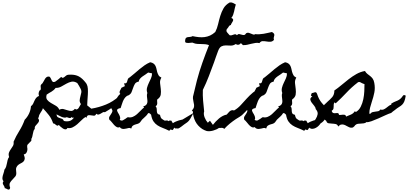

<svg xmlns="http://www.w3.org/2000/svg" viewBox="-250 -1036 3374 1587"><path d="M732.4 -239.3Q730.5 -214.8 719.2 -195.3Q708 -175.8 691.4 -160.2Q674.8 -144.5 655.3 -131.8Q635.7 -119.1 617.2 -108.4Q608.4 -112.3 600.1 -107.4Q591.8 -102.5 583 -97.2Q574.2 -91.8 564.9 -89.4Q555.7 -86.9 545.9 -95.7Q538.1 -79.1 526.9 -79.6Q515.6 -80.1 503.4 -82.5Q491.2 -85 480.5 -83.5Q469.7 -82 463.9 -61.5L457 -69.3Q439.5 -58.6 422.9 -41.5Q406.2 -24.4 388.2 -8.8Q370.1 6.8 350.1 16.6Q330.1 26.4 307.6 21.5Q301.8 33.2 291.5 33.2Q281.2 33.2 270.5 26.4Q259.8 19.5 250 10.7Q240.2 2 235.4 -3.9Q230.5 3.9 225.1 2.9Q219.7 2 213.9 -2.4Q208 -6.8 202.1 -11.7Q196.3 -16.6 189.5 -15.6Q175.8 -56.6 153.8 -84.5Q131.8 -112.3 104.5 -141.6Q101.6 -130.9 96.2 -122.1Q90.8 -113.3 85.4 -105Q80.1 -96.7 75.7 -87.9Q71.3 -79.1 70.3 -67.4L64.5 -59.6Q75.2 -43.9 71.8 -33.7Q68.4 -23.4 59.6 -14.6Q50.8 -5.9 43 4.4Q35.2 14.6 37.1 30.3Q30.3 36.1 27.3 46.4Q24.4 56.6 22 68.4Q19.5 80.1 17.1 91.8Q14.6 103.5 8.8 112.3Q11.7 124 6.3 130.4Q1 136.7 -6.3 143.1Q-13.7 149.4 -20.5 157.7Q-27.3 166 -25.4 179.7Q-24.4 189.5 -23.9 189Q-23.4 188.5 -23.4 198.2Q-23.4 211.9 -30.8 225.1Q-38.1 238.3 -53.7 240.2Q-43.9 264.6 -45.9 277.8Q-47.9 291 -56.2 299.3Q-64.5 307.6 -76.2 313Q-87.9 318.4 -98.1 326.2Q-108.4 334 -114.3 347.2Q-120.1 360.4 -116.2 382.8Q-112.3 408.2 -123 421.9Q-133.8 435.5 -146.5 447.8Q-159.2 460 -167.5 474.6Q-175.8 489.3 -166 516.6Q-168.9 528.3 -174.3 530.3Q-179.7 532.2 -185.5 529.8Q-191.4 527.3 -198.2 523.4Q-205.1 519.5 -210.9 519.5Q-210.9 511.7 -214.8 504.9Q-218.8 498 -222.7 491.2Q-226.6 484.4 -227.1 477.5Q-227.5 470.7 -220.7 461.9Q-229.5 453.1 -230 441.4Q-230.5 429.7 -227.1 416.5Q-223.6 403.3 -219.2 390.6Q-214.8 377.9 -213.9 367.2Q-204.1 355.5 -199.7 342.3Q-195.3 329.1 -192.9 314.9Q-190.4 300.8 -187 287.1Q-183.6 273.4 -174.8 261.7Q-181.6 240.2 -175.8 225.1Q-169.9 210 -160.6 197.3Q-151.4 184.6 -143.1 170.4Q-134.8 156.2 -137.7 135.7Q-118.2 89.8 -90.8 46.4Q-63.5 2.9 -45.9 -45.9Q-23.4 -68.4 -9.8 -97.7Q3.9 -127 5.9 -158.2Q18.6 -167 23.9 -179.2Q29.3 -191.4 34.7 -203.1Q40 -214.8 47.9 -225.6Q55.7 -236.3 72.3 -243.2Q68.4 -256.8 69.3 -265.1Q70.3 -273.4 76.2 -287.1Q85 -290 86.4 -296.4Q87.9 -302.7 86.9 -310.1Q85.9 -317.4 85.9 -325.2Q85.9 -333 91.8 -338.9Q95.7 -342.8 96.2 -343.3Q96.7 -343.8 96.7 -343.8Q96.7 -343.8 97.7 -344.2Q98.6 -344.7 101.6 -348.6Q107.4 -356.4 112.3 -366.7Q117.2 -377 123 -385.7Q128.9 -394.5 137.2 -399.9Q145.5 -405.3 159.2 -402.3Q165 -397.5 168.9 -389.6Q172.9 -381.8 176.3 -374Q179.7 -366.2 184.6 -361.3Q189.5 -356.4 198.2 -358.4Q202.1 -358.4 207 -361.3Q219.7 -370.1 231.9 -379.9Q244.1 -389.6 255.9 -400.4Q263.7 -391.6 270 -393.1Q276.4 -394.5 282.7 -399.9Q289.1 -405.3 296.4 -411.1Q303.7 -417 313.5 -418Q355.5 -421.9 386.2 -411.1Q417 -400.4 445.3 -368.2Q450.2 -362.3 456.5 -355Q462.9 -347.7 466.8 -339.8Q474.6 -325.2 476.1 -302.7Q477.5 -280.3 476.1 -255.4Q474.6 -230.5 472.7 -206.5Q470.7 -182.6 470.7 -165L504.9 -137.7Q568.4 -148.4 626 -171.9Q683.6 -195.3 732.4 -239.3ZM418.9 -175.8Q407.2 -192.4 408.7 -208Q410.2 -223.6 414.6 -239.3Q418.9 -254.9 421.9 -270Q424.8 -285.2 417 -300.8Q410.2 -314.5 403.3 -326.2Q396.5 -337.9 388.7 -349.6Q363.3 -365.2 341.8 -360.8Q320.3 -356.4 299.3 -344.7Q278.3 -333 256.8 -320.8Q235.4 -308.6 210 -309.6Q202.1 -298.8 193.4 -291.5Q184.6 -284.2 175.3 -278.3Q166 -272.5 155.8 -267.1Q145.5 -261.7 135.7 -253.9Q127.9 -226.6 139.6 -211.4Q151.4 -196.3 170.9 -185.1Q190.4 -173.8 210.9 -162.1Q231.4 -150.4 240.2 -128.9Q258.8 -138.7 275.4 -134.3Q292 -129.9 308.1 -124.5Q324.2 -119.1 339.4 -119.1Q354.5 -119.1 369.1 -136.7Q378.9 -128.9 386.7 -132.3Q394.5 -135.7 399.9 -143.1Q405.3 -150.4 409.7 -160.2Q414.1 -169.9 418.9 -175.8ZM361.3 -63.5Q356.4 -63.5 350.1 -63Q343.8 -62.5 340.8 -69.3L335 -61.5Q326.2 -58.6 318.4 -62Q310.5 -65.4 301.8 -67.4Q292 -62.5 280.8 -64Q269.5 -65.4 258.3 -70.3Q247.1 -75.2 236.3 -81.1Q225.6 -86.9 216.8 -90.8Q218.8 -74.2 226.1 -68.8Q233.4 -63.5 243.2 -60.5Q252.9 -57.6 262.7 -53.7Q272.5 -49.8 278.3 -36.1Q302.7 -30.3 323.7 -35.6Q344.7 -41 361.3 -63.5Z M1349.6 -102.5Q1335.9 -79.1 1328.6 -64.9Q1321.3 -50.8 1314 -41.5Q1306.6 -32.2 1297.4 -24.9Q1288.1 -17.6 1271.5 -6.8Q1260.7 2.9 1250 9.8Q1241.2 16.6 1232.9 21.5Q1224.6 26.4 1219.7 26.4Q1217.8 26.4 1215.8 25.9Q1213.9 25.4 1211.9 25.4Q1206.1 25.4 1200.7 25.9Q1195.3 26.4 1191.4 18.6Q1188.5 21.5 1186.5 25.4Q1184.6 29.3 1182.6 32.7Q1180.7 36.1 1177.2 38.1Q1173.8 40 1168 38.1L1163.1 32.2L1148.4 44.9Q1121.1 31.2 1096.2 22Q1071.3 12.7 1051.8 0Q1032.2 -12.7 1018.6 -32.7Q1004.9 -52.7 999 -87.9Q994.1 -93.8 988.3 -98.1Q982.4 -102.5 974.6 -100.6Q964.8 -84 951.2 -72.3Q937.5 -60.5 923.8 -46.9Q918.9 -42 916 -36.1Q913.1 -30.3 908.2 -25.4Q900.4 -16.6 889.6 -13.2Q878.9 -9.8 868.2 -6.8Q857.4 -3.9 848.1 2.9Q838.9 9.8 835 26.4Q823.2 19.5 811.5 22.5Q802.7 24.4 793 26.9Q783.2 29.3 773.9 29.8Q764.6 30.3 755.9 27.3Q747.1 24.4 740.2 14.6Q726.6 20.5 714.8 14.2Q703.1 7.8 692.9 -3.4Q682.6 -14.6 672.9 -27.3Q663.1 -40 654.3 -45.9Q648.4 -61.5 654.8 -72.8Q661.1 -84 668.5 -94.2Q675.8 -104.5 678.7 -114.7Q681.6 -125 669.9 -139.6Q679.7 -154.3 687.5 -170.4Q695.3 -186.5 703.6 -202.6Q711.9 -218.8 721.2 -233.9Q730.5 -249 744.1 -259.8Q738.3 -266.6 738.3 -272.9Q738.3 -279.3 741.2 -285.6Q744.1 -292 748 -298.3Q752 -304.7 753.9 -310.5L782.2 -324.2L775.4 -347.7Q786.1 -345.7 791.5 -348.6Q796.9 -351.6 799.3 -357.4Q801.8 -363.3 803.2 -370.6Q804.7 -377.9 807.6 -383.8Q812.5 -392.6 822.3 -396.5Q842.8 -412.1 862.8 -429.7Q882.8 -447.3 902.8 -463.9Q922.9 -480.5 944.3 -495.6Q965.8 -510.7 991.2 -521.5Q1008.8 -518.6 1019 -510.7Q1029.3 -502.9 1034.7 -492.2Q1040 -481.4 1043 -468.3Q1045.9 -455.1 1048.8 -442.4Q1053.7 -425.8 1060.5 -414.1Q1067.4 -402.3 1084 -394.5Q1070.3 -371.1 1073.2 -348.1Q1076.2 -325.2 1079.1 -299.8Q1082 -276.4 1078.6 -253.9Q1075.2 -231.4 1049.8 -213.9Q1047.9 -207 1048.8 -199.2Q1049.8 -191.4 1049.8 -183.6Q1049.8 -175.8 1046.9 -168.9Q1043.9 -162.1 1036.1 -158.2Q1044.9 -147.5 1045.4 -136.7Q1045.9 -126 1046.4 -116.2Q1046.9 -106.4 1051.3 -98.6Q1055.7 -90.8 1072.3 -86.9Q1075.2 -74.2 1077.6 -67.9Q1080.1 -61.5 1083.5 -57.6Q1086.9 -53.7 1092.8 -50.3Q1098.6 -46.9 1108.4 -40Q1116.2 -38.1 1126 -40Q1135.7 -42 1141.6 -34.2Q1146.5 -39.1 1153.3 -39.6Q1160.2 -40 1166 -39.1L1178.7 -17.6Q1189.5 -25.4 1203.1 -31.2Q1216.8 -37.1 1229.5 -41Q1244.1 -44.9 1258.8 -47.9ZM974.6 -436.5Q965.8 -428.7 953.1 -420.9Q940.4 -413.1 928.2 -404.3Q916 -395.5 907.2 -385.3Q898.4 -375 896.5 -361.3Q874 -357.4 865.2 -342.8Q856.4 -328.1 850.6 -310.5Q844.7 -293 837.9 -275.9Q831.1 -258.8 813.5 -249Q807.6 -245.1 802.7 -245.1Q803.7 -245.1 796.9 -241.2Q786.1 -233.4 778.3 -221.7Q770.5 -210 765.1 -196.3Q759.8 -182.6 755.4 -168.5Q751 -154.3 747.1 -142.6Q733.4 -140.6 726.6 -136.7Q719.7 -132.8 718.3 -128.4Q716.8 -124 718.8 -118.2Q720.7 -112.3 724.6 -105.5Q728.5 -99.6 732.9 -91.8Q737.3 -84 740.2 -76.2Q743.2 -68.4 743.7 -60.5Q744.1 -52.7 739.3 -45.9Q752.9 -35.2 765.6 -41.5Q778.3 -47.9 789.1 -55.7Q793 -58.6 797.4 -62Q801.8 -65.4 806.6 -67.4Q829.1 -62.5 847.7 -70.3Q866.2 -78.1 881.8 -91.8Q897.5 -105.5 912.1 -121.1Q926.8 -136.7 941.4 -148.4L933.6 -156.2Q951.2 -161.1 958.5 -169.4Q965.8 -177.7 967.8 -188.5Q969.7 -199.2 967.8 -211.4Q965.8 -223.6 964.8 -237.3Q963.9 -245.1 964.4 -252.4Q964.8 -259.8 967.8 -267.6Q960 -290 965.3 -310.5Q970.7 -331.1 980 -350.1Q989.3 -369.1 998 -388.7Q1006.8 -408.2 1006.8 -429.7Z M2014.6 -706.1Q2001 -691.4 1984.4 -690.9Q1967.8 -690.4 1951.7 -693.4Q1935.5 -696.3 1920.4 -695.8Q1905.3 -695.3 1894.5 -679.7Q1878.9 -683.6 1862.3 -681.2Q1845.7 -678.7 1828.1 -674.3Q1810.5 -669.9 1793 -666Q1775.4 -662.1 1757.8 -663.1L1741.2 -679.7Q1734.4 -668.9 1722.2 -666.5Q1710 -664.1 1698.2 -671.9Q1677.7 -658.2 1657.2 -659.2Q1636.7 -660.2 1617.2 -660.6Q1597.7 -661.1 1580.6 -652.8Q1563.5 -644.5 1551.8 -612.3Q1543 -589.8 1535.2 -566.9Q1527.3 -543.9 1519.5 -521.5Q1498 -462.9 1476.1 -405.8Q1454.1 -348.6 1426.8 -293Q1424.8 -249 1428.7 -204.1Q1432.6 -159.2 1437.5 -115.2Q1433.6 -103.5 1435.1 -90.8Q1436.5 -78.1 1441.4 -65.4Q1446.3 -52.7 1453.1 -41.5Q1460 -30.3 1467.8 -21.5L1485.4 -38.1L1509.8 -3.9Q1519.5 -16.6 1532.7 -30.8Q1545.9 -44.9 1560.5 -57.1Q1575.2 -69.3 1591.3 -77.6Q1607.4 -85.9 1624 -88.9Q1630.9 -95.7 1636.7 -103.5Q1642.6 -111.3 1649.4 -116.7Q1656.2 -122.1 1664.6 -124.5Q1672.9 -127 1684.6 -123Q1715.8 -140.6 1740.2 -167.5Q1764.6 -194.3 1789.1 -221.2Q1813.5 -248 1840.3 -270.5Q1867.2 -293 1903.3 -301.8Q1879.9 -245.1 1843.8 -191.9Q1807.6 -138.7 1762.7 -96.7Q1751 -83 1733.4 -72.3Q1725.6 -67.4 1716.8 -62Q1708 -56.6 1700.2 -51.8Q1673.8 -34.2 1649.4 -14.2Q1625 5.9 1602.5 30.3Q1599.6 24.4 1594.7 22.5Q1589.8 20.5 1583.5 20.5Q1577.1 20.5 1570.8 21.5Q1564.5 22.5 1559.6 21.5Q1541 35.2 1511.2 43.5Q1481.4 51.8 1458 46.9Q1451.2 44.9 1439.5 39.6Q1427.7 34.2 1421.9 30.3Q1383.8 4.9 1364.7 -32.7Q1345.7 -70.3 1343.8 -115.2L1335.9 -123Q1348.6 -134.8 1352.1 -146.5Q1355.5 -158.2 1354 -170.4Q1352.5 -182.6 1349.1 -195.8Q1345.7 -209 1344.7 -222.7Q1343.8 -231.4 1345.2 -237.3Q1346.7 -243.2 1348.6 -251Q1356.4 -282.2 1363.3 -312Q1370.1 -341.8 1377.9 -372.1Q1397.5 -446.3 1423.3 -519Q1449.2 -591.8 1477.5 -663.1Q1461.9 -668.9 1446.3 -670.4Q1430.7 -671.9 1414.6 -671.9Q1398.4 -671.9 1382.3 -672.9Q1366.2 -673.8 1350.6 -679.7Q1343.8 -682.6 1343.8 -683.1Q1343.8 -683.6 1335.9 -683.6Q1331.1 -683.6 1322.3 -682.1Q1313.5 -680.7 1304.7 -680.7Q1295.9 -680.7 1288.6 -682.6Q1281.2 -684.6 1280.3 -691.4V-701.2Q1281.2 -716.8 1287.1 -722.2Q1293 -727.5 1301.8 -729Q1310.5 -730.5 1321.3 -731Q1332 -731.4 1341.8 -737.3Q1369.1 -731.4 1393.6 -729Q1418 -726.6 1440.9 -729.5Q1463.9 -732.4 1485.8 -742.2Q1507.8 -752 1529.3 -771.5Q1544.9 -801.8 1552.7 -836.4Q1560.5 -871.1 1570.8 -904.8Q1581.1 -938.5 1597.7 -967.3Q1614.3 -996.1 1648.4 -1015.6Q1664.1 -1017.6 1675.8 -1011.7Q1687.5 -1005.9 1699.2 -999Q1694.3 -985.4 1691.4 -970.7Q1688.5 -956.1 1685.1 -941.4Q1681.6 -926.8 1676.8 -913.1Q1671.9 -899.4 1662.1 -887.7Q1674.8 -882.8 1676.8 -876Q1678.7 -869.1 1674.8 -861.3Q1670.9 -853.5 1665 -844.7Q1659.2 -835.9 1658.2 -829.1Q1647.5 -828.1 1640.1 -815.4Q1632.8 -802.7 1625 -795.9Q1617.2 -779.3 1627.9 -767.6Q1638.7 -755.9 1647.5 -745.1Q1656.2 -742.2 1665 -744.6Q1673.8 -747.1 1681.2 -750Q1688.5 -752.9 1695.3 -752.9Q1702.1 -752.9 1708 -745.1Q1717.8 -755.9 1727.5 -754.4Q1737.3 -752.9 1747.1 -749.5Q1756.8 -746.1 1766.6 -746.6Q1776.4 -747.1 1785.2 -761.7Q1796.9 -767.6 1807.1 -764.6Q1817.4 -761.7 1826.2 -757.3Q1835 -752.9 1843.3 -750.5Q1851.6 -748 1860.4 -753.9Q1875 -752 1893.1 -752.9Q1911.1 -753.9 1929.2 -756.8Q1947.3 -759.8 1965.3 -764.2Q1983.4 -768.6 1998 -771.5Q2012.7 -762.7 2015.6 -755.9Q2018.6 -749 2017.1 -742.2Q2015.6 -735.4 2013.2 -727.1Q2010.7 -718.8 2014.6 -706.1Z M2464.8 -102.5Q2451.2 -79.1 2443.8 -64.9Q2436.5 -50.8 2429.2 -41.5Q2421.9 -32.2 2412.6 -24.9Q2403.3 -17.6 2386.7 -6.8Q2376 2.9 2365.2 9.8Q2356.4 16.6 2348.1 21.5Q2339.8 26.4 2335 26.4Q2333 26.4 2331.1 25.9Q2329.1 25.4 2327.1 25.4Q2321.3 25.4 2315.9 25.9Q2310.5 26.4 2306.6 18.6Q2303.7 21.5 2301.8 25.4Q2299.8 29.3 2297.9 32.7Q2295.9 36.1 2292.5 38.1Q2289.1 40 2283.2 38.1L2278.3 32.2L2263.7 44.9Q2236.3 31.2 2211.4 22Q2186.5 12.7 2167 0Q2147.5 -12.7 2133.8 -32.7Q2120.1 -52.7 2114.3 -87.9Q2109.4 -93.8 2103.5 -98.1Q2097.7 -102.5 2089.8 -100.6Q2080.1 -84 2066.4 -72.3Q2052.7 -60.5 2039.1 -46.9Q2034.2 -42 2031.2 -36.1Q2028.3 -30.3 2023.4 -25.4Q2015.6 -16.6 2004.9 -13.2Q1994.1 -9.8 1983.4 -6.8Q1972.7 -3.9 1963.4 2.9Q1954.1 9.8 1950.2 26.4Q1938.5 19.5 1926.8 22.5Q1918 24.4 1908.2 26.9Q1898.4 29.3 1889.2 29.8Q1879.9 30.3 1871.1 27.3Q1862.3 24.4 1855.5 14.6Q1841.8 20.5 1830.1 14.2Q1818.4 7.8 1808.1 -3.4Q1797.9 -14.6 1788.1 -27.3Q1778.3 -40 1769.5 -45.9Q1763.7 -61.5 1770 -72.8Q1776.4 -84 1783.7 -94.2Q1791 -104.5 1793.9 -114.7Q1796.9 -125 1785.2 -139.6Q1794.9 -154.3 1802.7 -170.4Q1810.5 -186.5 1818.8 -202.6Q1827.1 -218.8 1836.4 -233.9Q1845.7 -249 1859.4 -259.8Q1853.5 -266.6 1853.5 -272.9Q1853.5 -279.3 1856.4 -285.6Q1859.4 -292 1863.3 -298.3Q1867.2 -304.7 1869.1 -310.5L1897.5 -324.2L1890.6 -347.7Q1901.4 -345.7 1906.7 -348.6Q1912.1 -351.6 1914.6 -357.4Q1917 -363.3 1918.5 -370.6Q1919.9 -377.9 1922.9 -383.8Q1927.7 -392.6 1937.5 -396.5Q1958 -412.1 1978 -429.7Q1998 -447.3 2018.1 -463.9Q2038.1 -480.5 2059.6 -495.6Q2081.1 -510.7 2106.4 -521.5Q2124 -518.6 2134.3 -510.7Q2144.5 -502.9 2149.9 -492.2Q2155.3 -481.4 2158.2 -468.3Q2161.1 -455.1 2164.1 -442.4Q2168.9 -425.8 2175.8 -414.1Q2182.6 -402.3 2199.2 -394.5Q2185.5 -371.1 2188.5 -348.1Q2191.4 -325.2 2194.3 -299.8Q2197.3 -276.4 2193.8 -253.9Q2190.4 -231.4 2165 -213.9Q2163.1 -207 2164.1 -199.2Q2165 -191.4 2165 -183.6Q2165 -175.8 2162.1 -168.9Q2159.2 -162.1 2151.4 -158.2Q2160.2 -147.5 2160.6 -136.7Q2161.1 -126 2161.6 -116.2Q2162.1 -106.4 2166.5 -98.6Q2170.9 -90.8 2187.5 -86.9Q2190.4 -74.2 2192.9 -67.9Q2195.3 -61.5 2198.7 -57.6Q2202.1 -53.7 2208 -50.3Q2213.9 -46.9 2223.6 -40Q2231.4 -38.1 2241.2 -40Q2251 -42 2256.8 -34.2Q2261.7 -39.1 2268.6 -39.6Q2275.4 -40 2281.2 -39.1L2293.9 -17.6Q2304.7 -25.4 2318.4 -31.2Q2332 -37.1 2344.7 -41Q2359.4 -44.9 2374 -47.9ZM2089.8 -436.5Q2081.1 -428.7 2068.4 -420.9Q2055.7 -413.1 2043.5 -404.3Q2031.2 -395.5 2022.5 -385.3Q2013.7 -375 2011.7 -361.3Q1989.3 -357.4 1980.5 -342.8Q1971.7 -328.1 1965.8 -310.5Q1960 -293 1953.1 -275.9Q1946.3 -258.8 1928.7 -249Q1922.9 -245.1 1918 -245.1Q1918.9 -245.1 1912.1 -241.2Q1901.4 -233.4 1893.6 -221.7Q1885.7 -210 1880.4 -196.3Q1875 -182.6 1870.6 -168.5Q1866.2 -154.3 1862.3 -142.6Q1848.6 -140.6 1841.8 -136.7Q1835 -132.8 1833.5 -128.4Q1832 -124 1834 -118.2Q1835.9 -112.3 1839.8 -105.5Q1843.8 -99.6 1848.1 -91.8Q1852.5 -84 1855.5 -76.2Q1858.4 -68.4 1858.9 -60.5Q1859.4 -52.7 1854.5 -45.9Q1868.2 -35.2 1880.9 -41.5Q1893.6 -47.9 1904.3 -55.7Q1908.2 -58.6 1912.6 -62Q1917 -65.4 1921.9 -67.4Q1944.3 -62.5 1962.9 -70.3Q1981.4 -78.1 1997.1 -91.8Q2012.7 -105.5 2027.3 -121.1Q2042 -136.7 2056.6 -148.4L2048.8 -156.2Q2066.4 -161.1 2073.7 -169.4Q2081.1 -177.7 2083 -188.5Q2085 -199.2 2083 -211.4Q2081.1 -223.6 2080.1 -237.3Q2079.1 -245.1 2079.6 -252.4Q2080.1 -259.8 2083 -267.6Q2075.2 -290 2080.6 -310.5Q2085.9 -331.1 2095.2 -350.1Q2104.5 -369.1 2113.3 -388.7Q2122.1 -408.2 2122.1 -429.7Z M3103.5 -244.1Q3098.6 -213.9 3091.8 -197.8Q3085 -181.6 3074.7 -171.4Q3064.5 -161.1 3048.8 -151.9Q3033.2 -142.6 3011.7 -125Q3003.9 -119.1 2997.1 -114.3Q2990.2 -109.4 2983.4 -102.5Q2963.9 -96.7 2935.5 -83.5Q2907.2 -70.3 2877.4 -57.1Q2847.7 -43.9 2820.8 -34.2Q2793.9 -24.4 2777.3 -26.4Q2771.5 -18.6 2756.8 -16.6Q2742.2 -14.6 2734.4 -14.6Q2721.7 -14.6 2708.5 -12.7Q2695.3 -10.7 2685.5 -1Q2683.6 1 2683.1 1.5Q2682.6 2 2683.1 2Q2683.6 2 2683.1 2.4Q2682.6 2.9 2680.7 5.9Q2669.9 18.6 2658.7 19.5Q2647.5 20.5 2636.7 16.1Q2626 11.7 2614.7 4.9Q2603.5 -2 2592.3 -5.4Q2581.1 -8.8 2569.3 -6.3Q2557.6 -3.9 2545.9 9.8Q2539.1 -7.8 2524.4 -10.7Q2509.8 -13.7 2494.6 -14.2Q2479.5 -14.6 2465.8 -17.1Q2452.1 -19.5 2447.3 -35.2V-36.1L2426.8 -53.7L2423.8 -50.8Q2418.9 -45.9 2416 -40Q2413.1 -34.2 2409.2 -29.3Q2401.4 -17.6 2392.6 -6.3Q2383.8 4.9 2372.6 13.2Q2361.3 21.5 2348.6 25.9Q2335.9 30.3 2321.3 28.3Q2321.3 4.9 2334.5 -14.6Q2347.7 -34.2 2359.9 -53.2Q2372.1 -72.3 2375.5 -92.3Q2378.9 -112.3 2359.4 -134.8Q2358.4 -148.4 2347.2 -161.6Q2335.9 -174.8 2326.2 -188Q2316.4 -201.2 2314.9 -213.9Q2313.5 -226.6 2332 -239.3Q2323.2 -241.2 2320.3 -246.1Q2320.3 -251 2322.8 -256.3Q2325.2 -261.7 2327.1 -266.6Q2333 -266.6 2339.4 -269Q2345.7 -271.5 2351.1 -272.9Q2356.4 -274.4 2360.8 -272.9Q2365.2 -271.5 2369.1 -263.7Q2372.1 -257.8 2374 -251Q2376 -244.1 2378.9 -237.3Q2386.7 -217.8 2398.4 -200.7Q2410.2 -183.6 2424.8 -168.9L2427.7 -166Q2427.7 -167 2431.6 -170.9Q2435.5 -174.8 2440.4 -179.2Q2445.3 -183.6 2449.2 -187.5Q2453.1 -191.4 2455.1 -193.4Q2466.8 -204.1 2477.5 -213.9Q2488.3 -223.6 2496.6 -233.9Q2504.9 -244.1 2509.3 -257.3Q2513.7 -270.5 2513.7 -288.1Q2543.9 -308.6 2573.2 -333.5Q2602.5 -358.4 2632.8 -381.8Q2663.1 -405.3 2695.8 -423.8Q2728.5 -442.4 2766.6 -449.2Q2775.4 -433.6 2787.1 -424.8Q2798.8 -416 2810.1 -407.2Q2821.3 -398.4 2830.6 -385.7Q2839.8 -373 2843.8 -350.6Q2851.6 -308.6 2844.2 -271.5Q2836.9 -234.4 2823.2 -194.3Q2815.4 -170.9 2809.1 -146.5Q2802.7 -122.1 2802.7 -96.7L2809.6 -94.7Q2818.4 -106.4 2829.6 -109.4Q2840.8 -112.3 2852.5 -113.3Q2864.3 -114.3 2875.5 -116.7Q2886.7 -119.1 2894.5 -130.9Q2907.2 -126 2918.5 -130.4Q2929.7 -134.8 2940.4 -142.6Q2951.2 -150.4 2961.9 -159.2Q2972.7 -168 2984.4 -170.9L2983.4 -178.7Q3001 -190.4 3013.7 -195.3Q3026.4 -200.2 3037.1 -205.1Q3047.9 -210 3058.6 -218.8Q3069.3 -227.5 3083 -248Q3087.9 -250 3094.2 -249.5Q3100.6 -249 3103.5 -244.1ZM2762.7 -340.8Q2757.8 -342.8 2752.4 -344.2Q2747.1 -345.7 2742.2 -348.6Q2733.4 -354.5 2725.6 -357.4Q2717.8 -360.4 2707 -355.5V-353.5H2706.1Q2656.2 -315.4 2613.8 -270Q2571.3 -224.6 2524.4 -181.6L2515.6 -190.4Q2508.8 -181.6 2508.3 -171.9Q2507.8 -162.1 2507.8 -153.3Q2507.8 -144.5 2505.9 -136.7Q2503.9 -128.9 2494.1 -122.1L2491.2 -120.1Q2495.1 -106.4 2502.4 -103Q2509.8 -99.6 2518.1 -100.1Q2526.4 -100.6 2534.2 -101.6Q2542 -102.5 2546.9 -98.6Q2549.8 -96.7 2550.8 -92.8Q2551.8 -88.9 2551.8 -85.9Q2556.6 -85.9 2562 -85.9Q2567.4 -85.9 2573.2 -86.9Q2584 -88.9 2596.2 -87.4Q2608.4 -85.9 2610.4 -72.3Q2629.9 -80.1 2650.4 -88.9Q2670.9 -97.7 2683.6 -117.2L2690.4 -110.4Q2691.4 -110.4 2691.9 -110.8Q2692.4 -111.3 2693.4 -111.3Q2717.8 -126 2731.9 -154.3Q2746.1 -182.6 2752.9 -215.8Q2759.8 -249 2761.2 -282.2Q2762.7 -315.4 2762.7 -340.8Z"/></svg>

Font: Homemade Apple
Style: Regular
Weight: 400
Version: Version 1.001